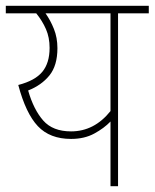

<svg xmlns="http://www.w3.org/2000/svg" viewBox="-20 -642 533 662"><path d="M493 -622V-596H387V0H361V-223Q339 -200 305 -181.5Q271 -163 225 -163Q152 -163 110.5 -207Q69 -251 43 -349Q101 -364 126 -394.5Q151 -425 151 -477Q151 -513 138.5 -541.5Q126 -570 105 -596H0V-622ZM77 -330Q96 -264 129 -226.5Q162 -189 225 -189Q305 -189 361 -259V-596H137Q154 -572 166 -542Q178 -512 178 -476Q178 -416 150.5 -382Q123 -348 77 -330Z"/></svg>

Font: Noto Sans Devanagari UI SemiCondensed Thin
Style: Regular
Weight: 100
Width: 4
Designer: Jelle Bosma - Monotype Design Team
Foundry: Monotype Imaging Inc.
Version: Version 2.004